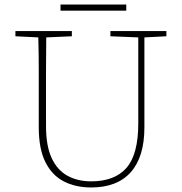

<svg xmlns="http://www.w3.org/2000/svg" viewBox="-20 -813 801 847"><path d="M467 -653V-676H714V-653L617 -648V-251Q617 -121 557 -53.5Q497 14 382 14Q313 14 261 -13Q209 -40 180 -98.5Q151 -157 151 -251V-361Q151 -433 151 -505Q151 -577 149 -648L48 -653V-676H297V-653L184 -648Q183 -578 183 -506.5Q183 -435 183 -361V-257Q183 -169 208 -115.5Q233 -62 278 -37.5Q323 -13 382 -13Q486 -13 538 -72.5Q590 -132 590 -269V-648ZM247 -766V-793H537V-766Z"/></svg>

Font: Source Serif 4 SmText ExtraLight
Style: Regular
Weight: 200
Designer: Frank Grießhammer
Foundry: Adobe
Version: Version 4.005;hotconv 1.1.0;makeotfexe 2.6.0